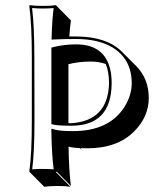

<svg xmlns="http://www.w3.org/2000/svg" viewBox="-20 -668 641 748"><path d="M104 -444.8Q104 -573.7 94.2 -645L96.2 -647.9Q114.3 -645 147 -645Q179.7 -645 198.2 -647.9L200.2 -645L256.3 -588.4Q252.4 -561 250 -525.9Q261.7 -525.9 277.8 -525.9Q395 -525.4 454.1 -467.3L510.7 -410.6Q559.6 -360.8 559.6 -286.6Q559.6 -214.4 504.4 -157.7Q438.5 -90.3 320.8 -90.3Q305.7 -90.3 293.5 -90.8Q302.2 -80.6 303.2 -79.1L291.5 -90.8Q262.2 -92.3 247.1 -96.7Q248.5 -2.9 256.3 56.6L200.2 0L198.2 2.9L254.4 59.6Q236.3 56.6 203.6 56.6Q171.4 56.6 152.3 59.6L96.2 2.9L94.2 0Q104 -68.4 104 -200.2ZM392.1 -418.5Q366.7 -428.2 333.5 -428.2Q287.1 -428.2 246.6 -418Q246.6 -407.2 246.6 -388.7V-188Q253.9 -188 258.8 -188Q400.4 -197.8 404.8 -342.8Q404.8 -387.7 392.1 -418.5ZM187.5 -182.6 180.2 -184.6V-192.4Q180.2 -196.8 180.2 -200.2V-444.8Q180.2 -464.8 180.2 -474.6V-482.4L187.5 -484.4Q229 -495.1 276.9 -495.1Q397.5 -495.1 413.1 -377.4Q415 -360.8 415 -342.8Q413.6 -178.7 258.8 -178.2Q205.6 -178.2 187.5 -182.6ZM113.8 -444.8 114.3 -200.2Q114.3 -75.2 105.5 -8.3Q126.5 -10.3 147 -9.8Q168 -9.8 189 -8.3Q181.6 -66.9 180.2 -153.3V-166.5L193.4 -163.1Q214.4 -157.2 264.2 -157.2Q407.2 -157.2 466.8 -254.4Q492.7 -297.9 493.2 -342.8Q493.2 -437.5 418 -483.4Q363.8 -515.6 277.8 -516.1Q225.6 -516.1 191.4 -514.2L180.7 -513.7L181.2 -524.4Q183.1 -592.8 189 -636.7Q168.5 -634.8 147 -634.8Q125.5 -634.8 105 -636.7Q113.8 -565.9 113.8 -444.8Z"/></svg>

Font: Linux Biolinum Shadow O
Style: Regular
Weight: 400
Designer: Philipp H. Poll
Foundry: Philipp H. Poll
Version: Version 1.0.4